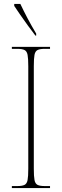

<svg xmlns="http://www.w3.org/2000/svg" viewBox="-20 -951 315 971"><path d="M40 0V-10H67Q92 -10 104 -16Q116 -22 119.5 -40.5Q123 -59 123 -98V-616Q123 -655 119.5 -673.5Q116 -692 104 -698Q92 -704 67 -704H40V-714H233V-704H207Q182 -704 170 -698Q158 -692 154.5 -673.5Q151 -655 151 -616V-98Q151 -59 154.5 -40.5Q158 -22 170 -16Q182 -10 207 -10H233V0ZM159 -771Q141 -794 120.5 -822.5Q100 -851 81.5 -877.5Q63 -904 52 -921V-931H83Q99 -897 119 -859Q139 -821 163 -781V-771Z"/></svg>

Font: Noto Serif Display Condensed Thin
Style: Regular
Weight: 100
Width: 3
Designer: Monotype Design Team
Foundry: Monotype Imaging Inc.
Version: Version 2.009